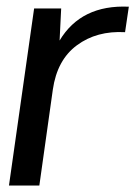

<svg xmlns="http://www.w3.org/2000/svg" viewBox="-20 -576 420 596"><path d="M379.9 -555.2 368.2 -476.1Q280.3 -481 218.8 -435.5Q157.2 -390.1 144 -297.9L102.1 0H7.8L85.9 -549.8H169.9L165 -450.2Q231.9 -562 379.9 -555.2Z"/></svg>

Font: Oakes Grotesk
Style: Italic
Weight: 400
Designer: Samuel Oakes
Foundry: Samuel Oakes
Version: Version 1.0 | wf-rip DC20170320